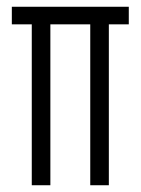

<svg xmlns="http://www.w3.org/2000/svg" viewBox="-20 -548 416 568"><path d="M74 0V-528H129V0ZM247 0V-528H302V0ZM15 -476V-528H361V-476Z"/></svg>

Font: Bricolage Grotesque 72pt Condensed ExtraLight
Style: Regular
Weight: 250
Width: 3
Designer: Mathieu Triay
Foundry: Atelier Triay
Version: Version 1.001;gftools[0.9.33.dev8+g029e19f]